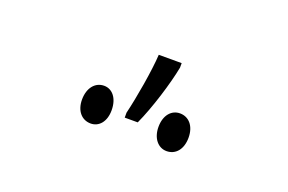

<svg xmlns="http://www.w3.org/2000/svg" viewBox="-41 -889 602 402"><g transform="rotate(20 259.5 -688.0)"><path d="M311 -780H260C258 -744 247 -680 238 -643V-632H267C285 -671 304 -733 311 -770ZM175 -680C155 -680 141 -663 141 -637C141 -612 155 -596 175 -596C193 -596 207 -611 207 -637C207 -664 193 -680 175 -680ZM344 -680C325 -680 311 -664 311 -638C311 -613 325 -596 344 -596C364 -596 378 -612 378 -638C378 -665 363 -680 344 -680Z"/></g></svg>

Font: Noto Sans UI Condensed Light
Style: Regular
Weight: 300
Width: 3
Designer: Monotype Design Team
Foundry: Monotype Imaging Inc.
Version: Version 1.901